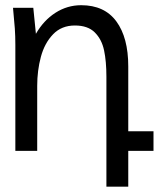

<svg xmlns="http://www.w3.org/2000/svg" viewBox="-20 -580 640 738"><path d="M30 -550H108L118 -450Q147.5 -501.5 193 -530.8Q238.5 -560 292 -560Q381.5 -560 427.2 -497.8Q473 -435.5 473 -325V-75.5H570V0H473V137.5H389V-285Q389 -344 380 -386.5Q371 -429 344.2 -455.5Q317.5 -482 268 -482Q216.5 -482 184 -448.2Q151.5 -414.5 137.2 -361.8Q123 -309 123 -250V0H39V-407Q39 -441.5 37 -470.5Q35 -499.5 30 -550Z"/></svg>

Font: JuliaMono
Style: Regular
Weight: 400
Monospace: yes
Designer: cormullion
Foundry: corm
Version: Version 0.055; ttfautohint (v1.8.4)